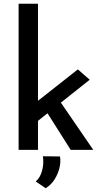

<svg xmlns="http://www.w3.org/2000/svg" viewBox="-20 -797 548 1021"><path d="M79 0V-777H182V0ZM284 -280 476 0H356L216 -221ZM150 -129 140 -228 394 -428 457 -373ZM223 204 170 168Q194 148 204 109.5Q214 71 208 34L299 35Q304 62 296.5 94.5Q289 127 270.5 156.5Q252 186 223 204Z"/></svg>

Font: Josefin Sans Thin Medium
Style: Regular
Weight: 500
Version: Version 2.000